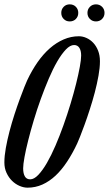

<svg xmlns="http://www.w3.org/2000/svg" viewBox="-40 -847 498 878"><path d="M320.8 -681.2Q338.4 -681.2 355.7 -673.3Q373 -665.5 386.7 -650.9Q400.4 -636.2 408.7 -615Q417 -593.8 417 -566.9Q417 -537.6 410.4 -500.7Q403.8 -463.9 393.6 -424.8Q383.3 -385.7 370.8 -347.2Q358.4 -308.6 346.7 -276.6Q335 -244.6 325.9 -221.7Q316.9 -198.7 313 -190.9Q291.5 -145 266.8 -107.7Q242.2 -70.3 214.1 -43.9Q186 -17.6 154.1 -3.2Q122.1 11.2 85.9 11.2Q68.4 11.2 49.6 3.2Q30.8 -4.9 15.4 -19.8Q0 -34.7 -10 -56.2Q-20 -77.6 -20 -104Q-20 -133.3 -13.4 -170.2Q-6.8 -207 3.4 -246.1Q13.7 -285.2 26.1 -323.5Q38.6 -361.8 50.3 -393.6Q62 -425.3 71 -448Q80.1 -470.7 84 -479Q105.5 -524.9 131.6 -562.3Q157.7 -599.6 187.7 -626Q217.8 -652.3 251.2 -666.7Q284.7 -681.2 320.8 -681.2ZM98.1 -26.9Q115.7 -26.9 135.3 -47.4Q154.8 -67.9 174.6 -102.1Q194.3 -136.2 213.6 -180.9Q232.9 -225.6 250.2 -274.2Q267.6 -322.8 282.5 -372.1Q297.4 -421.4 308.1 -464.4Q318.8 -507.3 325 -541.3Q331.1 -575.2 331.1 -592.8Q331.1 -615.7 322.8 -628.4Q314.5 -641.1 298.8 -641.1Q280.8 -641.1 261.2 -620.6Q241.7 -600.1 221.9 -566.2Q202.1 -532.2 183.1 -487.5Q164.1 -442.9 146.5 -394.3Q128.9 -345.7 114.3 -296.6Q99.6 -247.6 88.9 -204.8Q78.1 -162.1 72 -128.4Q65.9 -94.7 65.9 -77.1Q65.9 -53.7 73.7 -40.3Q81.5 -26.9 98.1 -26.9ZM240.2 -788.1Q240.2 -804.7 251.2 -815.9Q262.2 -827.1 278.8 -827.1Q295.9 -827.1 306.9 -815.9Q317.9 -804.7 317.9 -788.1Q317.9 -771.5 306.9 -760.3Q295.9 -749 278.8 -749Q262.2 -749 251.2 -760.3Q240.2 -771.5 240.2 -788.1ZM359.9 -788.1Q359.9 -804.7 371.1 -815.9Q382.3 -827.1 398.9 -827.1Q415.5 -827.1 426.8 -815.9Q438 -804.7 438 -788.1Q438 -771.5 426.8 -760.3Q415.5 -749 398.9 -749Q382.3 -749 371.1 -760.3Q359.9 -771.5 359.9 -788.1Z"/></svg>

Font: Romanesco
Style: Regular
Weight: 400
Designer: Astigmatic (AOETI)
Foundry: Astigmatic (AOETI)
Version: Version 1.000